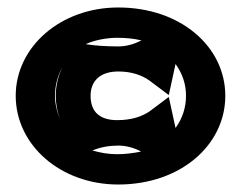

<svg xmlns="http://www.w3.org/2000/svg" viewBox="-20 -482 642 513"><path d="M22 -226C22 -95 141 11 296 11C463 11 582 -95 582 -226C582 -357 463 -462 296 -462C142 -462 22 -357 22 -226ZM127 -226C127 -254 134 -280 147 -303C136 -281 129 -255 129 -226C129 -204 133 -184 140 -165C132 -184 127 -204 127 -226ZM209 -364C230 -374 263 -381 293 -381C316 -381 338 -379 358 -374C338 -364 318 -358 296 -358C264 -358 233 -360 209 -364ZM222 -226C222 -266 248 -291 296 -291C332 -291 359 -281 379 -267L431 -228L449 -311C467 -286 477 -258 477 -226C477 -194 467 -165 449 -140L431 -223L379 -184C358 -170 330 -161 293 -161C248 -161 222 -182 222 -226ZM227 -80C249 -89 272 -93 296 -93C317 -93 339 -87 357 -77C337 -73 315 -70 293 -70C269 -70 247 -74 227 -80Z"/></svg>

Font: Charger Sport
Style: UltExt
Weight: 1000
Designer: Jasper
Foundry: Cannot Into Space Fonts
Version: Version 1.1